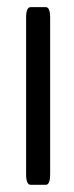

<svg xmlns="http://www.w3.org/2000/svg" viewBox="-20 -511 205 531"><path d="M64.5 0Q52.2 0 52.2 -29.8V-461.9Q52.2 -491.2 64.5 -491.2H106.9Q118.7 -491.2 118.7 -461.9V-29.8Q118.7 0 106.9 0Z"/></svg>

Font: BenchNine
Style: Regular
Weight: 400
Designer: Vernon Adams
Foundry: Vernon Adams
Version: Version 1 ; ttfautohint (v0.92.18-e454-dirty) -l 8 -r 50 -G 